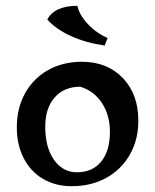

<svg xmlns="http://www.w3.org/2000/svg" viewBox="-20 -631 535 662"><path d="M38 -192Q38 -258 66.5 -309.5Q95 -361 146 -389.5Q197 -418 262 -418Q350 -418 403.5 -362Q457 -306 457 -215Q457 -149 427.5 -97.5Q398 -46 346 -17.5Q294 11 227 11Q171 11 128 -14.5Q85 -40 61.5 -86Q38 -132 38 -192ZM359 -176Q359 -233 332 -275Q305 -317 257 -332Q201 -332 168.5 -295Q136 -258 136 -194Q136 -122 166.5 -79.5Q197 -37 245 -37Q299 -37 329 -74Q359 -111 359 -176ZM143 -564Q169 -611 247 -611Q253 -580 282.5 -548.5Q312 -517 351 -500L341 -474Q277 -483 225 -506.5Q173 -530 143 -564Z"/></svg>

Font: Mirza Medium
Style: Regular
Weight: 500
Designer: Arabic design by Kourosh Beigpour, Latin design by Eduardo Tunni, engineering by Lasse Fister
Version: Version 1.0010g